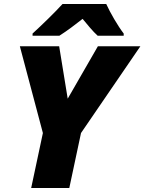

<svg xmlns="http://www.w3.org/2000/svg" viewBox="-20 -947 727 967"><path d="M144 -767H279C320 -793 359 -823 396 -852C414 -830 450 -786 472 -767H603V-778C573 -817 535 -883 515 -927H295C256 -884 190 -820 144 -778ZM137 0H329L388 -277L687 -714H473L321 -450L278 -714H80L196 -277Z"/></svg>

Font: Noto Sans UI Black
Style: Italic
Weight: 900
Italic angle: -372°
Designer: Monotype Design Team
Foundry: Monotype Imaging Inc.
Version: Version 1.901